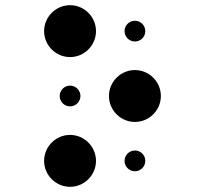

<svg xmlns="http://www.w3.org/2000/svg" viewBox="-20 -670 790 740"><path d="M150 -550C150 -495 195 -450 250 -450C305 -450 350 -495 350 -550C350 -605 305 -650 250 -650C195 -650 150 -605 150 -550ZM210 -300C210 -278 228 -260 250 -260C272 -260 290 -278 290 -300C290 -322 272 -340 250 -340C228 -340 210 -322 210 -300ZM150 -50C150 5 195 50 250 50C305 50 350 5 350 -50C350 -105 305 -150 250 -150C195 -150 150 -105 150 -50ZM460 -550C460 -528 478 -510 500 -510C522 -510 540 -528 540 -550C540 -572 522 -590 500 -590C478 -590 460 -572 460 -550ZM400 -300C400 -245 445 -200 500 -200C555 -200 600 -245 600 -300C600 -355 555 -400 500 -400C445 -400 400 -355 400 -300ZM460 -50C460 -28 478 -10 500 -10C522 -10 540 -28 540 -50C540 -72 522 -90 500 -90C478 -90 460 -72 460 -50Z"/></svg>

Font: APH Braille Shadows
Style: Regular
Weight: 400
Designer: M R Gray
Version: Version 1.1